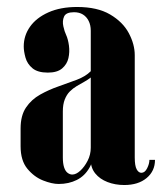

<svg xmlns="http://www.w3.org/2000/svg" viewBox="-20 -521 471 550"><path d="M48 -388Q48 -374 53 -356Q58 -338 73 -325.5Q88 -313 117 -313Q144 -313 158 -325Q172 -337 176 -354.5Q180 -372 177.5 -390.5Q175 -409 169 -422Q165 -430 161.5 -445.5Q158 -461 163.5 -473.5Q169 -486 192 -486Q207 -486 217.5 -479.5Q228 -473 234 -461Q240 -449 240 -433V-62Q240 -40 253 -24Q266 -8 288 0.5Q310 9 336 9Q376 9 400 -11Q424 -31 424 -63H408Q408 -52 401.5 -39Q395 -26 385 -26Q377 -26 371.5 -36Q366 -46 366 -70V-363Q366 -394 349 -426Q332 -458 295.5 -479.5Q259 -501 201 -501Q153 -501 118.5 -485.5Q84 -470 66 -444.5Q48 -419 48 -388ZM240 -317Q225 -302 200 -292.5Q175 -283 147.5 -273.5Q120 -264 95 -250Q70 -236 54.5 -213Q39 -190 39 -153V-102Q39 -61 58.5 -37.5Q78 -14 103.5 -4Q129 6 148 6Q177 6 200 -5.5Q223 -17 236.5 -41Q250 -65 250 -100L262 -59V-317ZM240 -299V-98Q240 -78 231 -60.5Q222 -43 210 -32Q198 -21 187 -21Q180 -21 173.5 -26Q167 -31 163.5 -42Q160 -53 160 -70V-202Q160 -222 165.5 -236Q171 -250 180 -259Q189 -268 200 -274.5Q211 -281 221 -286.5Q231 -292 240 -299Z"/></svg>

Font: Emberly Black
Style: Regular
Weight: 900
Designer: Rajesh Rajput
Foundry: Rajesh Rajput
Version: Version 1.000